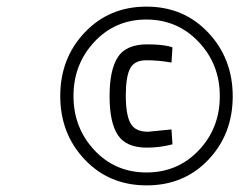

<svg xmlns="http://www.w3.org/2000/svg" viewBox="-20 -724 723 580"><path d="M236 -242Q162 -320 162 -434Q162 -548 236 -626Q310 -704 422.5 -704Q535 -704 609 -625.5Q683 -547 683 -433Q683 -319 609.5 -241.5Q536 -164 423 -164Q310 -164 236 -242ZM265 -597.5Q202 -530 202 -434Q202 -338 265 -270.5Q328 -203 422.5 -203Q517 -203 580.5 -270Q644 -337 644 -433.5Q644 -530 580 -597.5Q516 -665 422 -665Q328 -665 265 -597.5ZM424 -278Q361 -278 336 -316Q311 -354 311 -433.5Q311 -513 336 -551.5Q361 -590 425 -590Q465 -590 491 -584L501 -581L498 -535Q459 -542 422.5 -542Q386 -542 373 -517Q360 -492 360 -435Q360 -378 374 -352Q388 -326 427 -326L498 -333L501 -288Q462 -278 424 -278Z"/></svg>

Font: Titillium Web Light
Style: Italic
Weight: 300
Italic angle: -13°
Version: Version 1.002;PS 57.000;hotconv 1.0.70;makeotf.lib2.5.55311